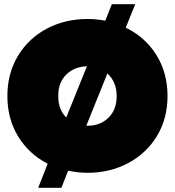

<svg xmlns="http://www.w3.org/2000/svg" viewBox="-20 -804 829 910"><path d="M206 -28Q118 -73 66.5 -156.5Q15 -240 15 -349Q15 -456 65 -539Q115 -622 201.5 -668Q288 -714 395 -714Q436 -714 479 -706L510 -784H621L576 -673Q667 -629 720.5 -544.5Q774 -460 774 -349Q774 -242 724 -159.5Q674 -77 587.5 -31Q501 15 395 15Q351 15 303 5L271 86H161ZM392 -490Q332 -488 294 -450.5Q256 -413 256 -349Q256 -285 294 -247ZM395 -208Q455 -208 494 -246Q533 -284 533 -349Q533 -415 489 -456L389 -208Z"/></svg>

Font: Prompt Black
Style: Regular
Weight: 900
Designer: Katatrad Team
Foundry: CadsonDemak
Version: Version 1.001